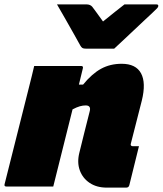

<svg xmlns="http://www.w3.org/2000/svg" viewBox="-63 -851 742 876"><path d="M93 -550H307Q318 -550 315 -539Q306 -503 297 -465H316Q357 -515 398.5 -537.5Q440 -560 492 -560Q557 -560 580.5 -516.5Q604 -473 584 -392Q572 -343 559 -294Q546 -245 534 -196Q532 -190 535 -187Q537 -184 542 -184H571Q560 -140 549 -95Q538 -50 527 -6Q524 5 513 5H424Q378 5 346 -16.5Q314 -38 301 -74Q288 -110 299 -154Q310 -197 321.5 -245Q333 -293 346 -342Q354 -370 328 -370Q315 -370 301 -366Q287 -362 268 -352Q246 -264 224 -176Q202 -88 180 0H-34Q-45 0 -42 -11L69 -452Q76 -479 82 -504Q88 -529 93 -550ZM458 -629H329Q318 -629 313 -632Q308 -635 303 -644Q295 -659 276 -692.5Q257 -726 235.5 -764Q214 -802 197 -831H331Q349 -831 358 -820Q364 -812 375.5 -796.5Q387 -781 407 -753Q441 -780 463 -798Q485 -816 505 -831H650Q661 -831 659 -822Q658 -818 654 -813.5Q650 -809 634 -794Q620 -781 595.5 -758Q571 -735 544.5 -710Q518 -685 494.5 -663Q471 -641 458 -629Z"/></svg>

Font: Recursive Sn Lnr St XBk
Style: Italic
Weight: 1000
Italic angle: -15°
Version: Version 1.079;hotconv 1.0.112;makeotfexe 2.5.65598; ttfautoh